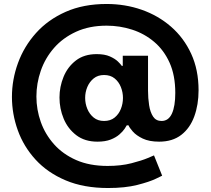

<svg xmlns="http://www.w3.org/2000/svg" viewBox="-20 -776 1058 965"><path d="M523 169Q401 169 310 130.5Q219 92 159 26.5Q99 -39 69.5 -121Q40 -203 40 -289Q40 -376 70.5 -459.5Q101 -543 161 -610Q221 -677 310 -716.5Q399 -756 516 -756Q609 -756 692 -727Q775 -698 839.5 -642Q904 -586 941 -505.5Q978 -425 978 -322Q978 -250 956.5 -191Q935 -132 891 -98Q847 -64 780 -64Q730 -64 697.5 -79.5Q665 -95 647.5 -115Q630 -135 626 -146H617Q615 -142 606.5 -129Q598 -116 580.5 -100.5Q563 -85 536 -74.5Q509 -64 470 -64Q406 -64 363.5 -96.5Q321 -129 300 -179.5Q279 -230 279 -286Q279 -340 299.5 -390Q320 -440 361.5 -472Q403 -504 466 -504Q506 -504 532 -492.5Q558 -481 572.5 -467Q587 -453 592 -445H597V-496H724V-320Q724 -282 729.5 -247Q735 -212 749.5 -190Q764 -168 792 -168Q827 -168 844 -205Q861 -242 861 -309Q861 -397 832.5 -460.5Q804 -524 755 -565.5Q706 -607 644 -627Q582 -647 516 -647Q429 -647 362.5 -616.5Q296 -586 251.5 -535Q207 -484 185 -420.5Q163 -357 163 -291Q163 -225 185 -163Q207 -101 251.5 -51Q296 -1 363 28.5Q430 58 521 58Q588 58 640.5 44.5Q693 31 723.5 18Q754 5 754 5L795 107Q795 107 763 122.5Q731 138 670 153.5Q609 169 523 169ZM503 -168Q535 -168 556 -185Q577 -202 587.5 -228.5Q598 -255 598 -284Q598 -312 587.5 -338.5Q577 -365 556 -382Q535 -399 503 -399Q472 -399 451 -382Q430 -365 419 -339Q408 -313 408 -284Q408 -255 419 -228.5Q430 -202 451 -185Q472 -168 503 -168Z"/></svg>

Font: Be Vietnam Pro
Style: Bold
Weight: 700
Designer: Lam Bao, Tony Le, Vietanh Nguyen
Foundry: Yellow Type Foundry
Version: Version 1.002; ttfautohint (v1.8.3)